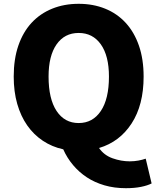

<svg xmlns="http://www.w3.org/2000/svg" viewBox="-20 -778 826 1008"><path d="M235 -376Q235 -259 277 -195.5Q319 -132 393 -132Q467 -132 509.5 -195.5Q552 -259 552 -376Q552 -485 509.5 -545Q467 -605 393 -605Q319 -605 277 -545Q235 -485 235 -376ZM776 185Q755 196 720.5 203Q686 210 641 210Q580 210 528.5 195Q477 180 436 153Q395 126 363.5 88.5Q332 51 312 6Q253 -7 205 -39Q157 -71 123 -119.5Q89 -168 70.5 -232.5Q52 -297 52 -376Q52 -468 76.5 -539Q101 -610 146 -658.5Q191 -707 254 -732.5Q317 -758 393 -758Q469 -758 532 -732.5Q595 -707 640 -658Q685 -609 709.5 -538Q734 -467 734 -376Q734 -227 671 -130Q608 -33 500 -1Q526 37 571 53Q616 69 661 69Q685 69 706.5 65Q728 61 745 55Z"/></svg>

Font: Kinto Sans Black
Style: Regular
Weight: 900
Designer: Authors: Ryoko NISHIZUKA  (kana & ideographs); Paul D. Hunt (Latin, Greek & Cyrillic); Wenlong ZHANG  (bopomofo); Sandol
Foundry: Adobe Systems Incorporated, ookami Inc.
Version: Version 0.001